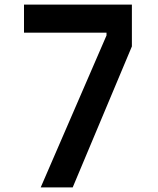

<svg xmlns="http://www.w3.org/2000/svg" viewBox="-20 -820 690 840"><path d="M557 -617 298 0H158L446 -665V-677H85V-800H557Z"/></svg>

Font: Martian Mono SemiCondensed Medium
Style: Regular
Weight: 500
Width: 4
Designer: Roman Shamin
Foundry: Evil Martians
Version: Version 1.000